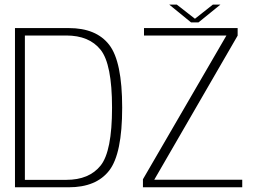

<svg xmlns="http://www.w3.org/2000/svg" viewBox="-20 -794 1103 814"><path d="M43.5 0H271.5Q388 0 443 -71Q498 -142 498 -337.5Q498 -533 443 -604Q388 -675 271.5 -675H43.5ZM85.5 -31.5V-643.5H261Q358 -643.5 406.5 -583Q455 -522.5 455 -337.5Q455 -152.5 406.5 -92Q358 -31.5 261 -31.5ZM586 0H1007V-32H634L987.5 -643V-675H590.5V-643.5H940L586 -34ZM790 -699H821.5L914.5 -774.5H882.5L806.5 -714.5L729.5 -774.5H697.5Z"/></svg>

Font: Anybody UltraCondensed Thin ExtraLight
Style: Regular
Weight: 250
Version: Version 1.111